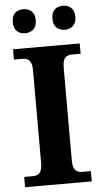

<svg xmlns="http://www.w3.org/2000/svg" viewBox="-61 -952 523 990"><g transform="rotate(-5 200.5 -457.5)"><path d="M27.8 0V-53.2H69.8Q81.1 -53.2 90.3 -55.4Q99.6 -57.6 106.4 -64.5Q113.3 -71.3 117.2 -84Q121.1 -96.7 121.1 -118.2V-595.7Q121.1 -617.2 117.2 -629.9Q113.3 -642.6 106.4 -649.4Q99.6 -656.2 90.3 -658.4Q81.1 -660.6 69.8 -660.6H27.8V-713.9H373V-660.6H331.1Q320.3 -660.6 310.8 -658.4Q301.3 -656.2 294.4 -649.4Q287.6 -642.6 283.7 -629.9Q279.8 -617.2 279.8 -595.7V-118.2Q279.8 -96.7 283.7 -84Q287.6 -71.3 294.4 -64.5Q301.3 -57.6 310.8 -55.4Q320.3 -53.2 331.1 -53.2H373V0ZM38.6 -853Q38.6 -870.1 43.5 -882.1Q48.3 -894 56.4 -901.4Q64.5 -908.7 75.2 -911.9Q85.9 -915 97.7 -915Q109.4 -915 120.1 -911.9Q130.9 -908.7 139.2 -901.4Q147.5 -894 152.6 -882.1Q157.7 -870.1 157.7 -853Q157.7 -836.4 152.6 -824.5Q147.5 -812.5 139.2 -805.2Q130.9 -797.9 120.1 -794.4Q109.4 -791 97.7 -791Q85.9 -791 75.2 -794.4Q64.5 -797.9 56.4 -805.2Q48.3 -812.5 43.5 -824.5Q38.6 -836.4 38.6 -853ZM243.7 -853Q243.7 -870.1 248.5 -882.1Q253.4 -894 261.7 -901.4Q270 -908.7 280.8 -911.9Q291.5 -915 303.7 -915Q314.9 -915 325.4 -911.9Q335.9 -908.7 344.2 -901.4Q352.5 -894 357.7 -882.1Q362.8 -870.1 362.8 -853Q362.8 -836.4 357.7 -824.5Q352.5 -812.5 344.2 -805.2Q335.9 -797.9 325.4 -794.4Q314.9 -791 303.7 -791Q291.5 -791 280.8 -794.4Q270 -797.9 261.7 -805.2Q253.4 -812.5 248.5 -824.5Q243.7 -836.4 243.7 -853Z"/></g></svg>

Font: Droids
Style: b
Weight: 700
Foundry: Ascender Corporation
Version: Version 1.00 build 113